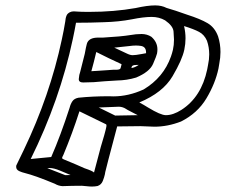

<svg xmlns="http://www.w3.org/2000/svg" viewBox="-20 -725 833 708"><path d="M464.8 -474.1Q477.1 -476.1 487.8 -483.4H488.3L491.2 -485.8L481.4 -485.4Q466.8 -485.4 465.3 -477.5ZM316.9 -462.4 397.5 -467.8H407.7Q422.9 -467.8 424.6 -473.6Q426.3 -479.5 427.7 -485.4Q428.2 -487.3 428.2 -488.3Q380.9 -509.8 335 -533.2Q326.7 -497.6 316.9 -462.4ZM469.2 -521.5Q479.5 -521.5 502.9 -525.9Q512.2 -527.8 518.6 -528.8V-531.7Q518.6 -552.7 499.5 -555.7Q490.2 -557.1 481 -557.1Q469.7 -557.1 457 -555.2Q428.2 -551.8 401.4 -549.3L447.3 -527.8Q460 -521.5 469.2 -521.5ZM286.6 -420.9Q270.5 -420.9 270.5 -433.1V-433.6Q271 -440.9 272.5 -448.7Q273.9 -454.1 275.6 -459.5Q277.3 -464.8 292.5 -526.4L296.9 -549.3L300.3 -563.5Q306.6 -586.4 342.3 -586.4H360.4Q427.7 -590.3 460.4 -595.7Q481.4 -599.6 502 -599.6Q522 -599.6 538.1 -589.4Q560.5 -569.8 560.5 -543Q560.5 -535.6 559.1 -527.8Q557.1 -518.6 544.4 -489.3Q531.7 -460 481.9 -439Q447.8 -428.7 411.6 -428.2Q406.7 -428.2 365.2 -425.3Q325.2 -420.9 286.6 -420.9ZM326.7 -88.9Q339.4 -135.7 351.6 -183.1Q367.7 -236.3 369.6 -246.1Q370.6 -249.5 372.1 -257.3Q372.6 -260.3 372.6 -262.2Q372.6 -265.6 371.1 -266.6Q322.3 -291 272.9 -314.5Q247.1 -233.9 213.9 -154.3Q210 -147 209 -143.1V-142.6Q209 -139.6 215.3 -137.2Q267.6 -115.7 292 -104.5Q321.3 -94.7 326.7 -88.9ZM591.8 -300.3Q618.2 -300.3 648.9 -319.8Q722.7 -367.2 744.1 -469.2L747.1 -485.4Q751.5 -505.4 751.5 -524.4Q751.5 -550.8 743.2 -574.7Q733.4 -597.2 714.1 -607.4Q694.8 -617.7 658.7 -628.9Q664.1 -606.4 664.1 -583.5Q664.1 -563 659.7 -542Q651.9 -504.4 616.2 -443.8Q580.6 -383.3 493.7 -347.2Q510.3 -338.4 525.9 -328.6Q572.3 -300.3 591.8 -300.3ZM404.8 -298.8 487.8 -300.3 451.2 -319.3 444.8 -323.2Q433.1 -331.1 418.5 -331.5L344.2 -328.6Q371.6 -315.4 404.8 -298.8ZM220.7 -79.1 240.2 -79.6Q220.2 -88.4 200.7 -96.2Q178.2 -105.5 162.1 -105.5L154.3 -105Q188 -92.3 220.7 -79.1ZM93.3 -138.7 168.9 -146Q203.1 -224.1 236.8 -328.1Q240.2 -341.8 247.1 -351.8Q253.9 -361.8 269.5 -364.7Q321.8 -370.1 382.3 -370.1L397.5 -369.6Q453.6 -369.6 509.3 -395Q583 -439 610.4 -516.6Q614.7 -528.8 617.7 -541.5Q621.6 -558.6 621.6 -579.1Q621.6 -588.4 619.9 -608.9Q618.2 -629.4 588.9 -649.9Q566.9 -662.6 539.1 -662.6Q509.8 -662.6 466.3 -653.8Q418 -644.5 362.3 -643.1Q312.5 -641.1 260.3 -641.1Q254.9 -610.8 248.5 -581.1Q200.7 -356 93.3 -138.7ZM319.3 -37.1Q310.1 -37.1 300.3 -38.3Q290.5 -39.6 281.7 -40Q246.1 -40 210 -38.6Q195.3 -39.6 182.1 -47.4Q109.4 -77.6 71.8 -86.9Q61 -89.4 51.3 -93.8Q39.6 -99.1 39.6 -109.9Q39.6 -112.3 40 -114.7Q41.5 -118.7 67.4 -171.4Q164.1 -373 208 -579.6Q215.3 -612.8 220.7 -646Q220.7 -649.4 222.2 -657.2Q223.1 -662.1 225.8 -668.5Q228.5 -674.8 237.3 -679.7Q244.1 -683.1 252 -683.1Q259.8 -683.1 268.6 -682.1Q277.3 -681.2 309.1 -681.2Q400.4 -681.2 480 -695.3Q523.4 -705.1 552.2 -705.1Q576.2 -705.1 594.2 -695.8Q625 -687 669.9 -670.9Q718.8 -655.3 745.4 -639.6Q772 -624 784.2 -590.8Q793 -563 793 -533.2Q793 -512.2 788.6 -490.2L785.6 -472.2Q773.9 -417 741.2 -362.3Q708.5 -307.6 647.5 -276.9Q598.1 -257.8 549.3 -257.8Q536.6 -257.8 523.7 -258.8Q510.7 -259.8 498 -259.8Q455.1 -259.8 412.1 -258.8Q369.1 -97.2 368.2 -90.8L366.7 -82Q364.3 -70.8 358.9 -57.4Q353.5 -43.9 339.8 -39.1Q329.6 -37.1 319.3 -37.1Z"/></svg>

Font: Third Street
Style: Regular
Weight: 400
Designer: GGBotNet
Foundry: GGBotNet
Version: 0.90